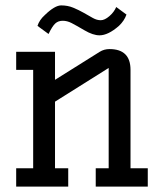

<svg xmlns="http://www.w3.org/2000/svg" viewBox="-20 -692 608 712"><path d="M386 -510Q464 -510 464 -433V-68H528V0H335V-68H383V-440L184 -315V-68H233V0H40V-68H103V-433H40V-500H184V-396L350 -500Q366 -510 386 -510ZM449 -638Q441 -615 421 -596Q381 -561 349 -561Q325 -561 293.5 -579.5Q262 -598 245.5 -606.5Q229 -615 212.5 -615Q196 -615 185 -605Q174 -595 160 -566L119 -596Q126 -618 146 -636Q183 -672 207 -672Q231 -672 251.5 -663.5Q272 -655 290.5 -644.5Q309 -634 324 -625.5Q339 -617 353.5 -617Q368 -617 385.5 -632Q403 -647 411 -666Z"/></svg>

Font: Kelly Slab
Style: Regular
Weight: 400
Designer: Denis Masharov
Foundry: Denis Masharov
Version: Version 1.001